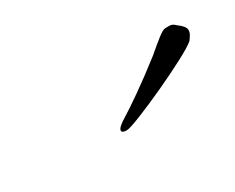

<svg xmlns="http://www.w3.org/2000/svg" viewBox="-34 -883 343 280"><g transform="rotate(-30 137.5 -743.5)"><path d="M124 -693Q116 -693 116 -697Q116 -702 131 -711Q141 -717 162.5 -732Q184 -747 211 -768Q225 -780 234 -787Q243 -794 247 -794Q250 -794 254.5 -794Q259 -794 264 -789Q275 -781 275 -775Q275 -771 273 -767.5Q271 -764 268 -760Q261 -754 240 -743Q219 -732 194 -720.5Q169 -709 149 -701Q129 -693 124 -693Z"/></g></svg>

Font: Allura
Style: Regular
Weight: 400
Designer: Robert E. Leuschke
Foundry: Robert E. Leuschke
Version: Version 1.110